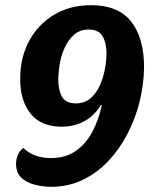

<svg xmlns="http://www.w3.org/2000/svg" viewBox="-20 -701 600 741"><path d="M178 20Q146 20 114.5 12Q83 4 62.5 -15Q42 -34 42 -69Q42 -87 49 -103.5Q56 -120 70 -130Q110 -91 176 -91Q233 -91 272.5 -118.5Q312 -146 336.5 -192.5Q361 -239 373 -295L370 -296Q343 -253 304 -232.5Q265 -212 218 -212Q138 -212 97.5 -263Q57 -314 58 -398Q58 -480 93 -544Q128 -608 189.5 -644.5Q251 -681 332 -681Q436 -681 486 -618Q536 -555 536 -441Q535 -375 519 -309.5Q503 -244 472 -184.5Q441 -125 397.5 -79Q354 -33 298.5 -6.5Q243 20 178 20ZM273 -302Q306 -302 328.5 -321Q351 -340 364.5 -369.5Q378 -399 384.5 -432.5Q391 -466 391 -495Q391 -535 376 -561Q361 -587 322 -587Q289 -587 266.5 -567.5Q244 -548 230 -517.5Q216 -487 210.5 -454Q205 -421 205 -393Q205 -353 219.5 -327.5Q234 -302 273 -302Z"/></svg>

Font: Sansita Swashed SemiBold
Style: Regular
Weight: 600
Designer: Pablo Cosgaya
Foundry: Omnibus-Type
Version: Version 1.003; ttfautohint (v1.8.3)